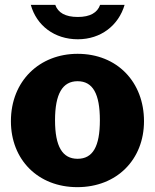

<svg xmlns="http://www.w3.org/2000/svg" viewBox="-20 -762 640 792"><path d="M299 10C462 10 574 -104 574 -262C574 -423 464 -540 300 -540C144 -540 25 -429 25 -262C25 -103 137 10 299 10ZM300 -107C238 -107 207 -157 207 -266C207 -375 238 -427 300 -427C363 -427 392 -375 392 -266C392 -158 363 -107 300 -107ZM494 -742H393C382 -710 352 -692 301 -692C249 -692 219 -710 208 -742H107C131 -656 205 -600 301 -600C396 -600 469 -657 494 -742Z"/></svg>

Font: Bisquit Text
Style: Bold
Weight: 800
Version: Version 1.004;Glyphs 3.2.3 (3260)